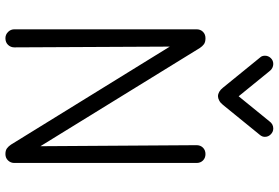

<svg xmlns="http://www.w3.org/2000/svg" viewBox="-176 -818 1004 691"><g transform="rotate(90 325.5 -472.0)"><path d="M117 10Q104 10 94.5 0.5Q85 -9 85 -22V-678Q85 -692 94 -701Q103 -710 117 -710Q131 -710 138.5 -704.5Q146 -699 152 -690L518 -96L506 -72L502 -678Q502 -692 511 -701Q520 -710 534 -710Q548 -710 557 -701Q566 -692 566 -678V-22Q566 -9 557 0.5Q548 10 534 10Q521 10 513.5 4.5Q506 -1 500 -10L121 -624L147 -623L150 -22Q150 -9 141 0.5Q132 10 117 10ZM210 -954Q217 -954 224 -950.5Q231 -947 236 -940L345 -806H307L416 -940Q421 -947 427.5 -950.5Q434 -954 442 -954Q454 -954 463 -945Q472 -936 472 -924Q472 -919 470.5 -915Q469 -911 466 -907L357 -773Q350 -764 341.5 -759.5Q333 -755 326 -755Q318 -755 310 -759.5Q302 -764 295 -773L186 -907Q183 -910 181.5 -914.5Q180 -919 180 -924Q180 -936 188.5 -945Q197 -954 210 -954Z"/></g></svg>

Font: National Park Light
Style: Regular
Weight: 300
Designer: Andrea Herstowski, Ben Hoepner
Version: Version 1.009